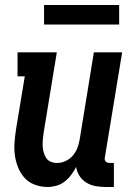

<svg xmlns="http://www.w3.org/2000/svg" viewBox="-20 -739 540 767"><path d="M170 8Q144 8 119.5 -1Q95 -10 78.5 -28Q62 -46 52.5 -69.5Q43 -93 39.5 -118Q36 -143 38 -169.5Q40 -196 44 -222L79 -434H50V-530H207L154 -207Q152 -194 151 -180.5Q150 -167 150.5 -154.5Q151 -142 154.5 -130Q158 -118 164.5 -108Q171 -98 182.5 -93Q194 -88 207 -88Q225 -88 241.5 -95.5Q258 -103 270 -116.5Q282 -130 288.5 -146.5Q295 -163 298 -180L355 -530H468L399 -111Q398 -107 398.5 -102Q399 -97 402 -94Q405 -91 409.5 -89.5Q414 -88 418 -88H435V8H402Q382 8 362 4.5Q342 1 325 -9.5Q308 -20 297.5 -36.5Q287 -53 284 -72Q276 -56 264.5 -40.5Q253 -25 238 -13.5Q223 -2 205 3Q187 8 170 8ZM156 -641V-719H456V-641Z"/></svg>

Font: Iosevka Slab
Style: Bold Italic
Weight: 700
Italic angle: -9°
Monospace: yes
Designer: Belleve Invis
Foundry: Belleve Invis
Version: Version 11.1.0; ttfautohint (v1.8.3)